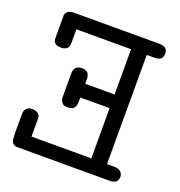

<svg xmlns="http://www.w3.org/2000/svg" viewBox="-114 -708 754 805"><g transform="rotate(20 262.5 -305.5)"><path d="M21 -57V-127Q21 -140 22 -147.5Q23 -155 31 -163.5Q39 -172 55 -172Q72 -172 81 -164Q90 -156 90.5 -150.5Q91 -145 91 -137V-62H358V-286H227V-266Q227 -229 193 -229Q183 -229 176.5 -230.5Q170 -232 163.5 -240.5Q157 -249 157 -265V-367Q157 -404 192 -404H193Q227 -404 227 -367V-347H358V-549H114V-488Q114 -455 80 -455H77Q42 -455 44 -488V-587Q49 -611 81 -611H462Q499 -611 499 -580Q499 -549 463 -549H428V-62H460Q479 -62 489 -53Q499 -44 499 -31Q499 0 462 0H49Q30 0 23 -20Q22 -22 22 -37Z"/></g></svg>

Font: CMU Typewriter Text
Style: Regular
Weight: 500
Monospace: yes
Version: Version 0.7.0